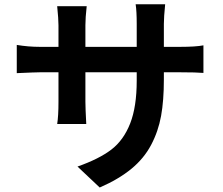

<svg xmlns="http://www.w3.org/2000/svg" viewBox="-20 -796 1017 877"><path d="M728.5 -432.6Q728.5 -336.9 715.8 -266.6Q703.1 -196.3 670.4 -134.3Q637.7 -72.3 580.1 -24.9Q522.5 22.5 435.5 60.5L334 -35.2Q433.6 -70.3 489.3 -113.3Q544.9 -156.2 574.7 -232.4Q604.5 -308.6 604.5 -427.7V-465.8H370.1V-331.1Q370.1 -303.7 374 -229.5H241.2Q247.1 -266.6 247.1 -331.1V-465.8H162.1Q142.6 -465.8 56.6 -461.9V-590.8Q109.4 -582 162.1 -582H247.1V-680.7Q247.1 -709 241.2 -767.6H376Q370.1 -714.8 370.1 -680.7V-582H604.5V-686.5Q604.5 -745.1 599.6 -776.4H734.4Q728.5 -717.8 728.5 -686.5V-582H802.7Q874 -582 909.2 -588.9V-462.9Q877.9 -465.8 803.7 -465.8H728.5Z"/></svg>

Font: Min Sans Bold
Style: Regular
Weight: 700
Designer: Jinseong-Kim, NotoSansCJK, Nunito
Foundry: Jinseong-Kim
Version: Version 1.400;Glyphs 3.1.2 (3151)